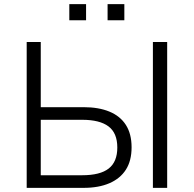

<svg xmlns="http://www.w3.org/2000/svg" viewBox="-20 -908 936 928"><path d="M109 0V-705H177V-390H384Q457 -390 509 -368.5Q561 -347 588.5 -304Q616 -261 616 -196Q616 -131 588.5 -88Q561 -45 509 -22.5Q457 0 384 0ZM177 -61H377Q464 -61 505.5 -93.5Q547 -126 547 -195Q547 -265 504.5 -297Q462 -329 377 -329H177ZM719 0V-705H788V0ZM500 -810V-888H581V-810ZM315 -810V-888H396V-810Z"/></svg>

Font: Nunito Sans 8pt Light
Style: Regular
Weight: 300
Version: Version 3.101;gftools[0.9.27]